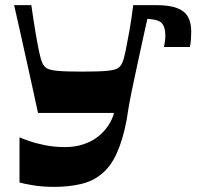

<svg xmlns="http://www.w3.org/2000/svg" viewBox="-20 -720 777 748"><path d="M56 -9V-185Q67 -180 92.5 -171Q118 -162 154.5 -154.5Q191 -147 233 -147Q273 -147 305.5 -158Q338 -169 362 -188Q386 -207 402 -231Q418 -255 424 -280H128Q116 -336 106 -381.5Q96 -427 86 -472Q76 -517 64 -571.5Q52 -626 35 -700H102Q110 -644 117.5 -599Q125 -554 131.5 -522.5Q138 -491 144 -477Q150 -462 161.5 -454.5Q173 -447 204 -444Q235 -441 300 -441Q365 -441 396.5 -444Q428 -447 439.5 -454.5Q451 -462 457 -477Q463 -491 469.5 -522.5Q476 -554 484 -599Q492 -644 499 -700H566Q553 -641 541 -587.5Q529 -534 519 -486.5Q509 -439 500 -397.5Q491 -356 484.5 -320.5Q478 -285 474 -256Q466 -213 456 -180Q446 -147 434 -121Q422 -95 407.5 -75.5Q393 -56 374 -41Q342 -14 295 -3Q248 8 192 8Q146 8 109.5 2Q73 -4 56 -9ZM498 -648 511 -700Q526 -700 542.5 -700Q559 -700 587 -700Q640 -700 670 -688.5Q700 -677 712.5 -654Q725 -631 725 -598Q725 -584 724 -568.5Q723 -553 720 -537H619Q622 -554 623 -562Q624 -570 624 -575Q624 -580 624 -587Q624 -600 620 -612.5Q616 -625 607 -633Q597 -641 574 -644.5Q551 -648 498 -648Z"/></svg>

Font: Ojuju ExtraLight
Style: Bold
Weight: 700
Version: Version 1.000